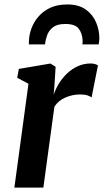

<svg xmlns="http://www.w3.org/2000/svg" viewBox="-20 -858 474 878"><path d="M45.7 0 110.2 -475 58.6 -502.4 66.3 -542.9 210.5 -567.4 234.3 -552.6 228.7 -462.1 225.2 -424.2Q233.7 -450.2 249.4 -475.8Q265 -501.4 286.9 -522.2Q308.8 -542.9 336 -555.3Q363.2 -567.7 394.4 -567.7Q405.9 -567.7 414.9 -564.9Q423.9 -562.2 427.9 -558.9L398.8 -412.2Q394.8 -416.2 381.6 -421.2Q368.3 -426.1 346.6 -426.1Q329.8 -426.1 312.7 -422.7Q295.7 -419.2 279.9 -412.5Q264.1 -405.8 251.1 -395.2Q238.1 -384.6 228.8 -370.4L178.2 0ZM112.1 -654.9Q112.1 -659.3 112 -663.3Q111.9 -667.3 112.4 -671.4Q113.1 -697.9 123.4 -726.9Q133.7 -755.8 154.9 -781Q176.2 -806.3 208.9 -822Q241.7 -837.6 287.8 -837.6Q340.3 -837.6 372.5 -814.3Q404.6 -791 419.5 -755.5Q434.4 -719.9 434.4 -682.7Q434 -676.3 433.2 -668.5Q432.3 -660.6 431.3 -654.9H356.6Q357.3 -660 357.7 -664.8Q358 -669.6 357.7 -675.1Q355.6 -706.5 339.6 -727.4Q323.6 -748.4 278 -748.4Q241.5 -748.4 222.2 -733.2Q202.9 -718 195.3 -696.2Q187.6 -674.4 185.7 -654.9Z"/></svg>

Font: Merriweather Light
Style: Italic
Weight: 300
Italic angle: -7.8°
Designer: Eben Sorkin
Foundry: Eben Sorkin
Version: Version 2.101